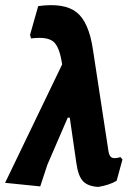

<svg xmlns="http://www.w3.org/2000/svg" viewBox="-46 -724 518 754"><path d="M112 8 -26 -6 198 -471Q188 -541 163 -561Q138 -581 76 -573L72 -587L104 -700Q206 -714 254.5 -676Q303 -638 319 -529L380 -130Q383 -110 393.5 -105Q404 -100 427 -107L435 -98L412 -14Q383 3 340 10Q300 8 280.5 -12Q261 -32 254 -83L228 -262H220L140 -77Z"/></svg>

Font: Alegreya Sans ExtraBold
Style: Italic
Weight: 800
Italic angle: -7°
Designer: Juan Pablo del Peral
Foundry: Huerta Tipografica
Version: Version 2.007